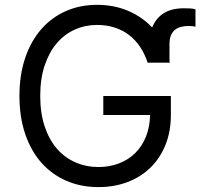

<svg xmlns="http://www.w3.org/2000/svg" viewBox="-20 -757 821 787"><path d="M585.2 -500Q573.5 -535.9 554.5 -564.5Q535.5 -593 509.4 -613.1Q483.3 -633.2 450.3 -644Q417.3 -654.8 377.8 -654.8Q329.5 -654.8 286.9 -635.8Q244.3 -616.8 212.9 -580.1Q181.5 -543.3 163.2 -489Q144.9 -434.7 144.9 -363.6Q144.9 -293 163.2 -238.5Q181.5 -183.9 213.6 -147.2Q245.7 -110.4 289.4 -91.4Q333.1 -72.4 383.5 -72.4Q429.7 -72.4 468.2 -87.4Q506.7 -102.3 534.6 -130Q562.5 -157.7 578.3 -197.1Q594.1 -236.5 595.2 -285.5H403.4V-363.6H680.4V-285.5Q680.4 -218 658.4 -163.4Q636.4 -108.7 596.9 -70.1Q557.5 -31.6 503 -10.8Q448.5 9.9 383.5 9.9Q311.1 9.9 251.4 -16.2Q191.8 -42.3 149.1 -90.7Q106.5 -139.2 83.1 -208.3Q59.7 -277.3 59.7 -363.6Q59.7 -449.9 83.1 -519.2Q106.5 -588.4 148.8 -636.9Q191.1 -685.4 249.5 -711.3Q307.9 -737.2 377.8 -737.2Q447.1 -737.2 504.8 -712.7Q562.5 -688.2 603.7 -644.5Q619.3 -682.9 651.3 -702.9Q683.2 -723 733 -723Q745.7 -723 758.7 -722.5Q771.7 -721.9 781.2 -718.8V-647.7Q775.9 -648.8 768.8 -649.7Q761.7 -650.6 754.3 -650.6Q737.2 -650.6 722.7 -647Q708.1 -643.5 697.4 -634.9Q686.8 -626.4 680.8 -612.2Q674.7 -598 674.7 -576.7V-507.1Q675.1 -505.3 675.4 -503.6Q675.8 -501.8 676.1 -500Z"/></svg>

Font: Fast_Sans
Style: Regular
Weight: 400
Designer: Rasmus Andersson
Foundry: rsms
Version: Version 3.018;git-588b23468